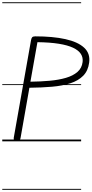

<svg xmlns="http://www.w3.org/2000/svg" viewBox="-25 -1250 810 1698"><path d="M124.5 0Q108 0 101.2 -8.2Q94.5 -16.5 96.5 -31L249.5 -895Q252.5 -912 259.5 -920.2Q266.5 -928.5 286.5 -928.5Q442.5 -928.5 553.2 -904Q664 -879.5 719.2 -828.2Q774.5 -777 763.5 -696Q754 -624 711 -580.2Q668 -536.5 597.8 -513.8Q527.5 -491 435.2 -483Q343 -475 235 -474L157 -31Q155 -20 149.8 -10Q144.5 0 124.5 0ZM244 -527.5Q334 -528.5 414.2 -535.8Q494.5 -543 557.8 -561.5Q621 -580 660 -613.8Q699 -647.5 705.5 -701.5Q710.5 -741.5 690 -773.2Q669.5 -805 621.2 -827.8Q573 -850.5 494.8 -863Q416.5 -875.5 306 -877ZM124.5 0Q108 0 101.2 -8.2Q94.5 -16.5 96.5 -31L249.5 -895Q252.5 -912 259.5 -920.2Q266.5 -928.5 286.5 -928.5Q442.5 -928.5 553.2 -904Q664 -879.5 719.2 -828.2Q774.5 -777 763.5 -696Q754 -624 711 -580.2Q668 -536.5 597.8 -513.8Q527.5 -491 435.2 -483Q343 -475 235 -474L157 -31Q155 -20 149.8 -10Q144.5 0 124.5 0ZM244 -527.5Q334 -528.5 414.2 -535.8Q494.5 -543 557.8 -561.5Q621 -580 660 -613.8Q699 -647.5 705.5 -701.5Q710.5 -741.5 690 -773.2Q669.5 -805 621.2 -827.8Q573 -850.5 494.8 -863Q416.5 -875.5 306 -877ZM-5 420.5H692.5V428.5H-5ZM-5 -16H692.5V0H-5ZM-5 -505.5H692.5V-497.5H-5ZM-5 -1230H692.5V-1222H-5Z"/></svg>

Font: Edu VIC WA NT Pre Guide
Style: Regular
Weight: 400
Designer: Tina and Corey Anderson, Eben Sorkin, Mirko Velimirovic
Foundry: Google for Education
Version: Version 1.000